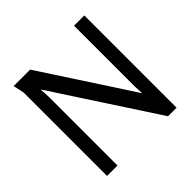

<svg xmlns="http://www.w3.org/2000/svg" viewBox="-183 -902 1080 1080"><g transform="rotate(-45 357.0 -362.0)"><path d="M200 -729 513 -249Q522 -235 532 -219Q542 -203 552 -189Q551 -206 550 -224Q549 -242 549 -258V-729H631V5H563L200 -551Q192 -565 182 -580Q172 -595 162 -608Q164 -592 165 -575.5Q166 -559 166 -543V0H83V-663L69 -729Z"/></g></svg>

Font: Rosario Medium
Style: Regular
Weight: 500
Version: Version 1.201